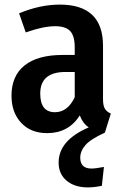

<svg xmlns="http://www.w3.org/2000/svg" viewBox="-20 -564 535 835"><path d="M436 13Q374 41 351.5 67Q329 93 329 122Q329 169 378 169Q395 169 432 162L423 244Q390 251 362 251Q305 251 270 222Q235 193 235 143Q235 46 366 -10Q340 -27 327 -62Q278 15 185 15Q114 15 72 -30Q30 -75 30 -148Q30 -234 87 -279.5Q144 -325 252 -325H305V-358Q305 -408 285 -429Q265 -450 220 -450Q168 -450 92 -423L63 -506Q154 -544 240 -544Q428 -544 428 -365V-133Q428 -105 436 -91.5Q444 -78 462 -70ZM219 -76Q274 -76 305 -141V-251H265Q155 -251 155 -157Q155 -76 219 -76Z"/></svg>

Font: Fira Sans Condensed Medium
Style: Regular
Weight: 500
Width: 3
Designer: Carrois Corporate & Edenspiekermann AG
Foundry: Carrois Corporate GbR & Edenspiekermann AG
Version: Version 4.203;PS 004.203;hotconv 1.0.88;makeotf.lib2.5.64775